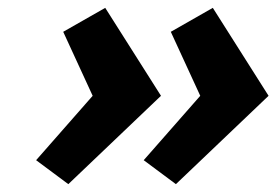

<svg xmlns="http://www.w3.org/2000/svg" viewBox="-20 -580 704 489"><path d="M248 -560 141 -499 216 -336 72 -172 154 -111 390 -336ZM346 -172 428 -111 664 -336 522 -560 415 -499 490 -336Z"/></svg>

Font: LT Wave Text Black Italic
Style: Regular
Weight: 900
Designer: Daniel Lyons
Version: Version 2.5 (Glyphs App)